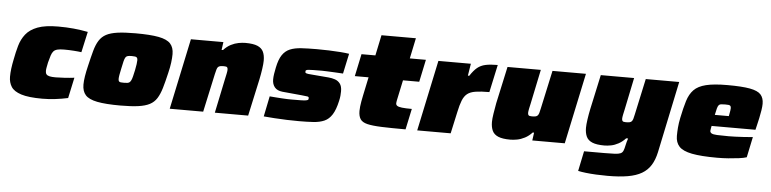

<svg xmlns="http://www.w3.org/2000/svg" viewBox="-49 -915 5533 1378"><g transform="rotate(5 2717.5 -226.0)"><path d="M265 8Q166 8 113 -9Q60 -26 40.5 -57Q21 -88 21 -129Q21 -157 25 -188.5Q29 -220 36 -253Q46 -307 59.5 -354.5Q73 -402 102 -439Q131 -476 186 -497Q241 -518 335 -518Q394 -518 446 -513Q498 -508 549 -498L516 -349Q497 -352 461.5 -354.5Q426 -357 392 -357Q361 -357 343 -352.5Q325 -348 315 -337Q305 -326 298.5 -306Q292 -286 284 -255Q280 -235 277 -219.5Q274 -204 274 -193Q274 -177 281 -168.5Q288 -160 304 -156.5Q320 -153 347 -153Q375 -153 413 -155.5Q451 -158 482 -162L450 -13Q404 -3 357 2.5Q310 8 265 8Z M828 8Q721 8 660.5 -4Q600 -16 575.5 -43.5Q551 -71 551 -119Q551 -145 556.5 -179.5Q562 -214 572 -255Q587 -320 599.5 -365.5Q612 -411 631 -441Q650 -471 681 -487.5Q712 -504 762.5 -511Q813 -518 891 -518Q998 -518 1058.5 -506.5Q1119 -495 1144 -467.5Q1169 -440 1169 -392Q1169 -365 1164.5 -330.5Q1160 -296 1150 -255Q1135 -190 1121.5 -144.5Q1108 -99 1089 -69Q1070 -39 1038.5 -22.5Q1007 -6 956 1Q905 8 828 8ZM840 -157Q855 -157 864.5 -158.5Q874 -160 880 -165Q886 -170 891 -180.5Q896 -191 900.5 -209Q905 -227 911 -255Q916 -281 918.5 -298Q921 -315 921 -327Q921 -339 916.5 -344.5Q912 -350 903 -351.5Q894 -353 879 -353Q861 -353 850.5 -350.5Q840 -348 834 -339Q828 -330 823 -310Q818 -290 811 -255Q805 -228 802 -210Q799 -192 799 -181Q799 -170 803 -164.5Q807 -159 816.5 -158Q826 -157 840 -157Z M1183 0 1291 -510H1525L1517 -453H1527Q1552 -480 1579.5 -494Q1607 -508 1634 -513Q1661 -518 1683 -518Q1740 -518 1770.5 -505Q1801 -492 1813 -466.5Q1825 -441 1825 -403Q1825 -381 1819.5 -342.5Q1814 -304 1806 -266L1748 0H1508L1560 -249Q1564 -266 1568 -286Q1572 -306 1572 -314Q1572 -325 1569 -330Q1566 -335 1560 -336.5Q1554 -338 1544 -338Q1528 -338 1518 -336Q1508 -334 1502 -328Q1496 -322 1492.5 -309.5Q1489 -297 1484 -276L1424 0Z M2114 8Q2073 8 2027 6.5Q1981 5 1937.5 2Q1894 -1 1860 -4L1890 -151Q1912 -149 1934.5 -147.5Q1957 -146 1978 -144.5Q1999 -143 2017 -142.5Q2035 -142 2048 -142Q2090 -142 2114.5 -142.5Q2139 -143 2150.5 -145Q2162 -147 2166 -150Q2169 -152 2169.5 -156Q2170 -160 2170 -164Q2170 -172 2159.5 -174Q2149 -176 2116 -179L1978 -192Q1940 -196 1922 -218Q1904 -240 1904 -274Q1904 -293 1907.5 -315Q1911 -337 1916 -361Q1928 -420 1949.5 -452Q1971 -484 2004.5 -498Q2038 -512 2086 -515Q2134 -518 2198 -518Q2241 -518 2285.5 -516.5Q2330 -515 2368.5 -512Q2407 -509 2431 -505L2400 -360Q2367 -362 2336 -363.5Q2305 -365 2281.5 -366Q2258 -367 2247 -367Q2209 -367 2186 -366.5Q2163 -366 2151.5 -365Q2140 -364 2135 -361Q2131 -359 2130.5 -355.5Q2130 -352 2130 -347Q2130 -341 2139 -338Q2148 -335 2179 -333L2299 -323Q2323 -321 2345.5 -313.5Q2368 -306 2382.5 -287Q2397 -268 2397 -232Q2397 -218 2395.5 -200.5Q2394 -183 2389 -162Q2375 -98 2352.5 -62.5Q2330 -27 2297 -12.5Q2264 2 2219 5Q2174 8 2114 8Z M2882 0Q2776 0 2709 -2.5Q2642 -5 2605.5 -14Q2569 -23 2555 -44.5Q2541 -66 2541 -103Q2541 -118 2543 -135Q2545 -152 2548.5 -172.5Q2552 -193 2557 -216L2585 -349H2486L2520 -510H2620L2651 -658H2899L2868 -510H2984L2950 -349H2833L2802 -203Q2801 -199 2800.5 -194.5Q2800 -190 2799.5 -186.5Q2799 -183 2799 -180Q2799 -169 2808.5 -162.5Q2818 -156 2843 -153Q2868 -150 2914 -150Z M2966 0 3074 -510H3308L3294 -423H3304Q3330 -463 3354.5 -483Q3379 -503 3413 -510.5Q3447 -518 3501 -518L3458 -319Q3397 -319 3359 -313Q3321 -307 3299.5 -290Q3278 -273 3265 -240.5Q3252 -208 3241 -155L3207 0Z M3637 8Q3581 8 3550 -5Q3519 -18 3507 -44Q3495 -70 3495 -107Q3495 -130 3501 -168Q3507 -206 3514 -244L3572 -510H3812L3760 -261Q3756 -245 3752 -224.5Q3748 -204 3748 -196Q3748 -186 3751 -180.5Q3754 -175 3760.5 -173.5Q3767 -172 3776 -172Q3793 -172 3802.5 -174Q3812 -176 3818 -182Q3824 -188 3828 -200.5Q3832 -213 3836 -234L3896 -510H4137L4029 0H3795L3803 -57H3793Q3769 -31 3741 -16.5Q3713 -2 3686 3Q3659 8 3637 8Z M4355 206Q4313 206 4272.5 204Q4232 202 4198 198Q4164 194 4142 189L4172 45Q4197 45 4221 45Q4245 45 4269.5 45Q4294 45 4318 45Q4366 45 4393.5 43.5Q4421 42 4434.5 36Q4448 30 4454 15.5Q4460 1 4465 -24Q4467 -35 4471 -49Q4475 -63 4479 -74H4465Q4441 -48 4414 -33.5Q4387 -19 4361 -14Q4335 -9 4313 -9Q4257 -9 4226 -22Q4195 -35 4183 -61Q4171 -87 4171 -124Q4171 -147 4176.5 -185Q4182 -223 4190 -261L4244 -510H4484L4436 -278Q4432 -262 4428 -241.5Q4424 -221 4424 -213Q4424 -203 4427 -197.5Q4430 -192 4436.5 -190.5Q4443 -189 4452 -189Q4469 -189 4478.5 -191Q4488 -193 4494 -199Q4500 -205 4504 -217.5Q4508 -230 4512 -251L4568 -510H4809L4701 5Q4689 61 4665 99.5Q4641 138 4601 161.5Q4561 185 4500.5 195.5Q4440 206 4355 206Z M5128 8Q5011 8 4945 -5Q4879 -18 4852.5 -47Q4826 -76 4826 -123Q4826 -151 4828.5 -183Q4831 -215 4839 -254Q4854 -327 4869.5 -377.5Q4885 -428 4915 -459Q4945 -490 5002 -504Q5059 -518 5156 -518Q5261 -518 5318 -507.5Q5375 -497 5397 -472.5Q5419 -448 5419 -406Q5419 -387 5414.5 -358.5Q5410 -330 5404 -302Q5398 -274 5393 -254L5384 -216H5068Q5066 -204 5064 -195Q5062 -186 5062 -179Q5063 -168 5073.5 -162Q5084 -156 5112.5 -154.5Q5141 -153 5195 -153Q5215 -153 5243 -154Q5271 -155 5303.5 -157Q5336 -159 5370 -162L5339 -14Q5318 -7 5283 -2.5Q5248 2 5208 5Q5168 8 5128 8ZM5084 -297H5185L5188 -313Q5191 -329 5192.5 -338Q5194 -347 5194 -355Q5194 -366 5189.5 -371Q5185 -376 5176 -377Q5167 -378 5151 -378Q5132 -378 5121.5 -376.5Q5111 -375 5105 -367.5Q5099 -360 5094.5 -343.5Q5090 -327 5084 -297Z"/></g></svg>

Font: Saira Expanded Black
Style: Italic
Weight: 900
Width: 7
Italic angle: -12°
Designer: Hector Gatti with collaboration of the Omnibus-Type team
Foundry: Omnibus-Type
Version: Version 1.101